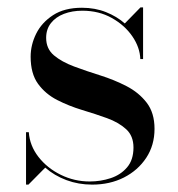

<svg xmlns="http://www.w3.org/2000/svg" viewBox="-20 -490 482 520"><path d="M50.5 10V-132H58Q60.5 -95.5 84.2 -65Q108 -34.5 144.8 -16.5Q181.5 1.5 223 1.5Q252.5 1.5 279.8 -7.5Q307 -16.5 324.2 -36.8Q341.5 -57 341.5 -90.5Q341.5 -122 321.5 -140.2Q301.5 -158.5 269.8 -170Q238 -181.5 202.2 -192.2Q166.5 -203 134.8 -219.2Q103 -235.5 83 -263Q63 -290.5 63 -336.5Q63 -368.5 78 -398.8Q93 -429 123.8 -449Q154.5 -469 202 -469Q237.5 -469 267 -457.2Q296.5 -445.5 318 -426.5L360.5 -470H367.5V-330H360Q359 -361.5 338.5 -391.5Q318 -421.5 283 -441.2Q248 -461 203 -461Q175.5 -461 153.2 -452.5Q131 -444 118 -427.5Q105 -411 105 -387.5Q105 -358 126 -340.2Q147 -322.5 180.5 -310Q214 -297.5 251.5 -285.8Q289 -274 322.5 -256.8Q356 -239.5 377.2 -212Q398.5 -184.5 398.5 -141Q398.5 -96.5 376 -62.5Q353.5 -28.5 315.5 -9.2Q277.5 10 229.5 10Q192.5 10 159.8 -2.2Q127 -14.5 102.5 -36L57 10Z"/></svg>

Font: Bodoni Moda 28pt
Style: Regular
Weight: 400
Designer: Owen Earl
Foundry: indestructible type
Version: Version 2.005